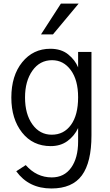

<svg xmlns="http://www.w3.org/2000/svg" viewBox="-20 -814 609 1067"><path d="M43 0ZM119.1 -272.5Q119.1 -179.7 160.2 -122.6Q201.2 -65.4 267.6 -65.4Q335 -65.4 374.5 -120.1Q414.1 -174.8 414.1 -273.4Q414.1 -369.1 373.5 -424.3Q333 -479.5 269.5 -479.5Q201.2 -479.5 160.2 -421.4Q119.1 -363.3 119.1 -272.5ZM43 -271.5Q43 -393.6 103.5 -468.3Q164.1 -543 259.8 -543Q320.3 -543 358.9 -511.7Q397.5 -480.5 414.1 -439.5V-525.4H488.3V-61.5Q488.3 87.9 435.1 160.6Q381.8 233.4 265.6 233.4Q139.6 233.4 70.3 137.7L123 103.5Q183.6 171.9 267.6 171.9Q336.9 171.9 375.5 117.7Q414.1 63.5 414.1 -27.3V-102.5Q393.6 -58.6 355 -30.3Q316.4 -2 261.7 -2Q162.1 -2 102.5 -77.6Q43 -153.3 43 -271.5ZM208 -623 318.4 -793.9H417L274.4 -623Z"/></svg>

Font: Batunionen A1
Style: Regular
Weight: 400
Designer: HanYang I&C Co.,Ltd.
Foundry: HanYang I&C Co.,Ltd.
Version: Version 2.50; ttfautohint (v1.6)